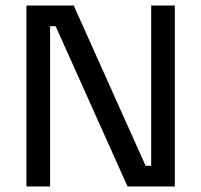

<svg xmlns="http://www.w3.org/2000/svg" viewBox="-20 -670 723 690"><path d="M75 0V-650H245L503.3 -74.2H523.3V-650H608.3V0H438.3L180 -575.8H160V0Z"/></svg>

Font: Familjen Grotesk GF
Style: Regular
Weight: 400
Designer: Anders Wikstroem, Jonas Baeckman, Matilda Gysing, Kristian Moeller
Foundry: Familjen STHLM AB
Version: Version 2.000; Beta; Release 4; Build 6